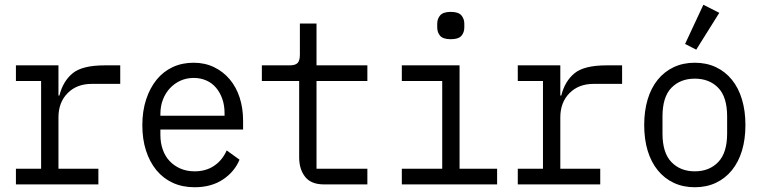

<svg xmlns="http://www.w3.org/2000/svg" viewBox="-20 -776 3208 808"><path d="M47 -66H153V-435H47V-501H226V-374H230Q245 -434 285.5 -467.5Q326 -501 421 -501H486V-423H366Q303 -423 264.5 -384Q226 -345 226 -282V-66H394V0H47Z M799 12Q748 12 707.5 -6.5Q667 -25 638.5 -59.5Q610 -94 594.5 -142Q579 -190 579 -249Q579 -309 595 -357.5Q611 -406 639 -440.5Q667 -475 706.5 -493.5Q746 -512 795 -512Q842 -512 880.5 -493.5Q919 -475 946.5 -442.5Q974 -410 988.5 -365.5Q1003 -321 1003 -268V-231H655V-208Q655 -175 665 -146.5Q675 -118 694 -98Q713 -78 739.5 -66.5Q766 -55 799 -55Q847 -55 881.5 -78.5Q916 -102 934 -143L988 -104Q967 -53 918 -20.5Q869 12 799 12ZM795 -448Q765 -448 739.5 -436.5Q714 -425 695 -404.5Q676 -384 665.5 -356.5Q655 -329 655 -296V-289H925V-300Q925 -333 915.5 -360Q906 -387 889 -407Q872 -427 848 -437.5Q824 -448 795 -448Z M1343 0Q1289 0 1264 -32Q1239 -64 1239 -114V-435H1082V-501H1199Q1223 -501 1232.5 -511Q1242 -521 1242 -546V-677H1312V-501H1526V-435H1312V-66H1526V0Z M1877 -611Q1845 -611 1832.5 -625Q1820 -639 1820 -661V-676Q1820 -697 1832.5 -711.5Q1845 -726 1877 -726Q1909 -726 1921.5 -711.5Q1934 -697 1934 -676V-661Q1934 -639 1921.5 -625Q1909 -611 1877 -611ZM1671 -66H1841V-435H1671V-501H1914V-66H2072V0H1671Z M2159 -66H2265V-435H2159V-501H2338V-374H2342Q2357 -434 2397.5 -467.5Q2438 -501 2533 -501H2598V-423H2478Q2415 -423 2376.5 -384Q2338 -345 2338 -282V-66H2506V0H2159Z M2910 -567 2863 -591 2940 -756 3007 -722ZM2904 12Q2855 12 2815.5 -6.5Q2776 -25 2748 -59.5Q2720 -94 2705.5 -142Q2691 -190 2691 -250Q2691 -309 2705.5 -357.5Q2720 -406 2748 -440.5Q2776 -475 2815.5 -493.5Q2855 -512 2904 -512Q2953 -512 2992.5 -493.5Q3032 -475 3060 -440.5Q3088 -406 3102.5 -357.5Q3117 -309 3117 -250Q3117 -190 3102.5 -142Q3088 -94 3060 -59.5Q3032 -25 2992.5 -6.5Q2953 12 2904 12ZM2904 -55Q2965 -55 3002.5 -94Q3040 -133 3040 -214V-286Q3040 -368 3002.5 -406.5Q2965 -445 2904 -445Q2843 -445 2805.5 -406.5Q2768 -368 2768 -286V-214Q2768 -133 2805.5 -94Q2843 -55 2904 -55Z"/></svg>

Font: PlemolJP
Style: Regular
Weight: 400
Monospace: yes
Version: v2.0.4; ttfautohint (v1.8.4.7-5d5b-dirty) -l 6 -r 45 -G 200 